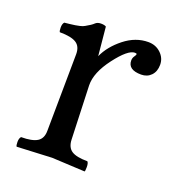

<svg xmlns="http://www.w3.org/2000/svg" viewBox="-98 -575 606 656"><g transform="rotate(20 205.0 -247.0)"><path d="M160 -6 33 0Q30 -3 30 -16.5Q30 -30 36 -36Q76 -36 94.5 -47.5Q113 -59 113 -87L116 -367Q116 -395 97.5 -406.5Q79 -418 38 -418Q35 -421 35 -434.5Q35 -448 41 -454Q45 -454 60 -456Q75 -458 79 -458.5Q83 -459 94.5 -461.5Q106 -464 112 -468Q132 -479 139.5 -486.5Q147 -494 160 -494Q173 -494 179 -490L189 -386Q207 -426 247.5 -458Q288 -490 334 -490Q361 -490 379.5 -472.5Q398 -455 398 -430.5Q398 -406 384 -391.5Q370 -377 348 -377Q300 -377 300 -411Q300 -420 305 -427Q310 -434 310 -437Q310 -440 303 -440Q278 -440 235.5 -384Q193 -328 194 -282L201 -87Q202 -59 219.5 -47.5Q237 -36 277 -36Q282 -31 282 -16.5Q282 -2 280 0Z"/></g></svg>

Font: Esteban
Style: Regular
Weight: 400
Designer: Angelica Diaz Rivera
Foundry: Angelica Diaz Rivera
Version: Version 1.002